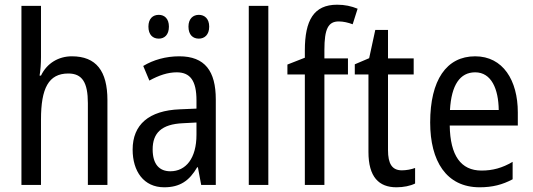

<svg xmlns="http://www.w3.org/2000/svg" viewBox="-20 -785 2261 815"><path d="M154 -543V-760H71V0H154V-278C154 -410 186 -473 270 -473C329 -473 353 -435 353 -347V0H436V-360C436 -484 388 -546 285 -546C229 -546 179 -517 154 -464H148C152 -487 154 -515 154 -543Z M610 -672C610 -637 629 -621 654 -621C678 -621 697 -637 697 -672C697 -706 678 -722 654 -722C629 -722 610 -706 610 -672ZM780 -672C780 -637 799 -621 824 -621C848 -621 868 -637 868 -672C868 -706 848 -722 824 -722C800 -722 780 -706 780 -672ZM741 -546C684 -546 631 -531 588 -505L614 -443C654 -465 692 -478 730 -478C787 -478 814 -443 814 -359V-324L744 -321C612 -316 543 -256 543 -150C543 -58 590 10 677 10C744 10 784 -18 817 -75H820L834 0H896V-363C896 -483 850 -546 741 -546ZM757 -262 814 -265V-213C814 -113 769 -58 703 -58C657 -58 628 -87 628 -151C628 -220 665 -258 757 -262Z M1119 0V-760H1036V0Z M1457 -469V-537H1357V-573C1357 -662 1373 -694 1418 -694C1438 -694 1458 -689 1477 -682L1498 -748C1471 -759 1444 -765 1411 -765C1312 -765 1274 -699 1274 -571V-540L1200 -511V-469H1274V0H1357V-469Z M1686 -62C1644 -62 1627 -90 1627 -148V-469H1736V-537H1627V-658H1573L1547 -538L1486 -512V-469H1544V-140C1544 -34 1588 10 1663 10C1693 10 1722 4 1742 -6V-72C1726 -66 1705 -62 1686 -62Z M1997 -546C1875 -546 1806 -445 1806 -265C1806 -102 1874 10 2016 10C2070 10 2113 -1 2156 -24V-98C2112 -72 2071 -61 2024 -61C1936 -61 1891 -125 1889 -252H2178V-308C2178 -444 2115 -546 1997 -546ZM1997 -478C2066 -478 2096 -407 2097 -318H1890C1896 -425 1933 -478 1997 -478Z"/></svg>

Font: Noto Sans Arabic UI Cn
Style: Regular
Weight: 400
Width: 3
Designer: Monotype Design Team, Nadine Chahine and Nizar Qandah
Foundry: Monotype Imaging Inc.
Version: Version 2.010